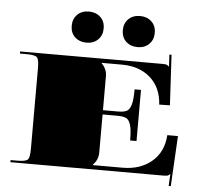

<svg xmlns="http://www.w3.org/2000/svg" viewBox="-50 -694 817 785"><g transform="rotate(5 358.5 -301.0)"><path d="M284.1 -641.6Q312.5 -641.6 331.1 -624.3Q349.7 -607.1 349.7 -577.8Q349.7 -549.8 331.7 -531.9Q313.8 -514 284.1 -514Q255.7 -514 237.1 -531.2Q218.5 -548.5 218.5 -577.8Q218.5 -605.8 236.5 -623.7Q254.4 -641.6 284.1 -641.6ZM493.9 -641.6Q522.3 -641.6 540.9 -624.3Q559.4 -607.1 559.4 -577.8Q559.4 -549.8 541.5 -531.9Q523.6 -514 493.9 -514Q465.5 -514 446.9 -531.2Q428.3 -548.5 428.3 -577.8Q428.3 -605.8 446.2 -623.7Q464.2 -641.6 493.9 -641.6ZM17.5 -454.5H602.7Q614.1 -454.5 618.9 -452.8Q623.7 -451 628.9 -445.8H629.4L626.7 -494.8L635.5 -495.2L646.9 -288.5L603.1 -287.6Q598.8 -357.5 553.8 -397.3Q508.7 -437.1 437.1 -437.1H354V-435.3Q375.9 -413.5 375.9 -384.6V-244.8H436.2Q461.5 -244.8 473.3 -250.9Q485.1 -257 491.3 -277.5Q497.4 -298.1 497.4 -340.9H523.6V-131.1H497.4Q497.4 -174 491.3 -194.5Q485.1 -215 473.3 -221.2Q461.5 -227.3 436.2 -227.3H375.9V-69.9Q375.9 -41.1 354 -19.2V-17.5H476.4Q548.5 -17.5 595.5 -57Q642.5 -96.6 646.9 -166.1H690.6L679.2 40.6L670.5 40.2L673.1 -8.7H672.6Q667.4 -3.5 662.6 -1.7Q657.8 0 646.4 0H17.5V-8.7H43.7Q79.1 -8.7 87.6 -17.3Q96.2 -25.8 96.2 -61.2V-393.4Q96.2 -428.8 87.6 -437.3Q79.1 -445.8 43.7 -445.8H17.5Z"/></g></svg>

Font: FoglihtenBlackPcs
Style: BlackPcs
Weight: 900
Version: Version 0.75